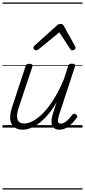

<svg xmlns="http://www.w3.org/2000/svg" viewBox="-20 -1030 686 1550"><path d="M164 17Q123 17 96 -2.5Q69 -22 63 -62.5Q57 -103 78 -166L186 -494Q190 -506 196.5 -510.5Q203 -515 216 -515Q233 -515 239 -509Q245 -503 241 -491L131 -161Q117 -120 117.5 -91Q118 -62 132.5 -47.5Q147 -33 177 -33Q208 -33 246 -53Q284 -73 326 -115Q368 -157 411.5 -225Q455 -293 496 -391L530 -495Q534 -508 540 -512Q546 -516 560 -516Q576 -516 582.5 -510.5Q589 -505 585 -493L458 -105Q450 -80 448 -63.5Q446 -47 452 -39.5Q458 -32 470 -32Q487 -32 504 -43Q521 -54 536.5 -70.5Q552 -87 564 -103Q570 -111 577 -112Q584 -113 592 -107Q602 -100 603.5 -93.5Q605 -87 600 -80Q588 -62 567.5 -39.5Q547 -17 519.5 0Q492 17 460 17Q436 17 421.5 7.5Q407 -2 400.5 -18.5Q394 -35 396 -58Q398 -81 406 -109L437 -206Q402 -144 365 -101.5Q328 -59 292.5 -33Q257 -7 224 5Q191 17 164 17ZM272 -623Q264 -623 257 -630Q250 -637 250 -645Q250 -650 252.5 -654Q255 -658 259 -662L440 -825Q448 -832 455 -834.5Q462 -837 470 -837Q477 -837 483.5 -834Q490 -831 494 -823L584 -660Q587 -655 588.5 -651Q590 -647 590 -644Q590 -635 581 -629Q572 -623 565 -623Q559 -623 554.5 -626Q550 -629 547 -634L459 -769L294 -634Q287 -629 282.5 -626Q278 -623 272 -623ZM0 490H646V500H0ZM0 -20H646V0H0ZM0 -505H646V-500H0ZM0 -1010H646V-1000H0Z"/></svg>

Font: Playwrite AU TAS Guides
Style: Regular
Weight: 400
Designer: Veronika Burian, José Scaglione
Foundry: TypeTogether
Version: Version 1.003